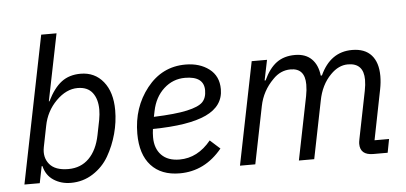

<svg xmlns="http://www.w3.org/2000/svg" viewBox="-51 -844 2033 961"><g transform="rotate(-5 965.5 -364.0)"><path d="M36 0 185 -740H262L194 -404H197Q229 -469 268 -498.5Q307 -528 364 -528Q435 -528 478 -475Q521 -422 521 -331Q521 -272 505 -213Q489 -154 459.5 -103Q430 -52 380 -20Q330 12 269 12Q220 12 182.5 -12.5Q145 -37 134 -84H130L113 0ZM262 -58Q325 -58 366 -99Q407 -140 422 -215L437 -290Q442 -318 442 -341Q442 -394 417.5 -426Q393 -458 343 -458Q286 -458 235 -407Q184 -356 170 -283L149 -178Q139 -127 167.5 -92.5Q196 -58 262 -58Z M816 12Q723 12 672 -44Q621 -100 621 -204Q621 -336 697 -432Q773 -528 891 -528Q962 -528 1009.5 -492Q1057 -456 1057 -390Q1057 -305 969 -264Q881 -223 701 -221Q698 -200 698 -179Q698 -123 730 -90Q762 -57 821 -57Q912 -57 979 -139L1029 -94Q942 12 816 12ZM883 -462Q822 -462 776.5 -420.5Q731 -379 717 -310L711 -281Q820 -285 878.5 -298Q937 -311 957.5 -332Q978 -353 978 -391Q978 -462 883 -462Z M1196 0H1119L1223 -516H1300L1279 -414H1284Q1311 -473 1348.5 -500.5Q1386 -528 1441 -528Q1494 -528 1524.5 -498Q1555 -468 1561 -414H1567Q1619 -528 1728 -528Q1792 -528 1825 -491Q1858 -454 1858 -386Q1858 -354 1851 -319L1801 -68H1874L1861 0H1789Q1723 0 1723 -57Q1723 -65 1726 -80L1774 -319Q1780 -349 1780 -374Q1780 -458 1701 -458Q1654 -458 1614 -417Q1565 -368 1550 -288L1492 0H1415L1479 -318Q1485 -348 1485 -376Q1485 -458 1413 -458Q1362 -458 1324 -418Q1269 -363 1254 -288Z"/></g></svg>

Font: Aneliza
Style: Italic
Weight: 400
Italic angle: -11.31°
Designer: Mike Abbink, Paul van der Laan, Pieter van Rosmalen
Foundry: Bold Monday
Version: Version 3.0